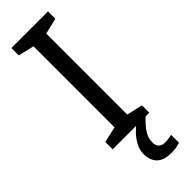

<svg xmlns="http://www.w3.org/2000/svg" viewBox="-309 -725 957 957"><g transform="rotate(-45 169.5 -247.0)"><path d="M298 0H40V-52L124 -71V-642L40 -662V-714H298V-662L214 -642V-71L298 -52ZM204 116Q204 138 216 149.5Q228 161 249 161Q266 161 277.5 158.5Q289 156 297 155V211Q283 215 269 217.5Q255 220 235 220Q182 220 157 195Q132 170 132 126Q132 97 146.5 70Q161 43 182.5 21Q204 -1 224 -15L272 0Q238 32 221 58.5Q204 85 204 116Z"/></g></svg>

Font: Noto Sans Sinhala
Style: Regular
Weight: 400
Designer: Jelle Bosma - Monotype Design Team
Foundry: Monotype Imaging Inc.
Version: Version 2.006